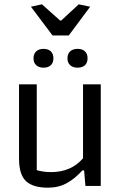

<svg xmlns="http://www.w3.org/2000/svg" viewBox="-20 -860 560 888"><path d="M123 -829 174 -840 258 -765H263L344 -840L397 -829L298 -696H223ZM135 -590Q135 -611 147.5 -622.5Q160 -634 181 -634Q203 -634 215 -622.5Q227 -611 227 -590Q227 -570 215 -558.5Q203 -547 181 -547Q160 -547 147.5 -558.5Q135 -570 135 -590ZM292 -590Q292 -611 304.5 -622.5Q317 -634 339 -634Q361 -634 373 -622.5Q385 -611 385 -590Q385 -570 373 -558.5Q361 -547 339 -547Q317 -547 304.5 -558.5Q292 -570 292 -590ZM68 -126V-470H150V-73Q181 -64 216 -64Q309 -64 364 -128V-470H446V0H375L369 -72H361Q327 -34 289 -13Q251 8 202 8Q132 8 100 -22.5Q68 -53 68 -126Z"/></svg>

Font: Athiti Medium
Style: Regular
Weight: 500
Designer: CadsonDemak Team
Foundry: CadsonDemak
Version: Version 1.032